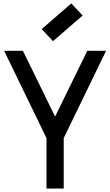

<svg xmlns="http://www.w3.org/2000/svg" viewBox="-20 -1095 640 1115"><path d="M250 0V-293L4 -800H113L300 -418L487 -800H596L350 -293V0ZM288 -856 222 -926 394 -1075 460 -1005Z"/></svg>

Font: Victor Mono Thin
Style: Bold
Weight: 700
Monospace: yes
Version: Version 1.561;gftools[0.9.30]